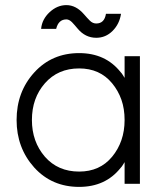

<svg xmlns="http://www.w3.org/2000/svg" viewBox="-20 -720 642 752"><path d="M357 -572Q394 -572 421 -599Q448 -626 454 -666H395Q389 -628 357 -628Q343 -628 332 -639Q327 -644 321 -650.5Q315 -657 309 -664Q278 -700 240 -700Q204 -700 174 -672Q160 -659 151.5 -643Q143 -627 141 -607H200Q209 -644 240 -644Q251 -644 262 -633Q267 -628 272.5 -621.5Q278 -615 284 -608Q314 -572 357 -572ZM468 -500V-415Q464 -421 460.5 -427Q457 -433 452 -438Q393 -512 290 -512Q183 -512 114 -436Q45 -360 45 -250Q45 -141 114 -64Q183 12 290 12Q393 12 452 -62Q457 -67 460.5 -73Q464 -79 468 -85V0H528V-500ZM290 -452Q371 -452 419 -394Q443 -365 455.5 -329.5Q468 -294 468 -250Q468 -207 455.5 -171Q443 -135 419 -106Q371 -48 290 -48Q207 -48 156 -106Q105 -165 105 -250Q105 -336 156 -394Q207 -452 290 -452Z"/></svg>

Font: Unageo
Style: Light
Weight: 300
Designer: Richard Sepsi
Foundry: Richard Sepsi
Version: Version 2.000